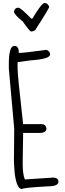

<svg xmlns="http://www.w3.org/2000/svg" viewBox="-20 -1243 438 1285"><path d="M78.1 -935.5Q102.5 -935.5 106.4 -898.4H103.5L106.4 -888.7Q139.6 -888.7 291 -909.2Q315.4 -900.4 315.4 -878.9Q315.4 -847.7 183.6 -838.9L97.7 -827.1V-784.2Q97.7 -738.3 134.8 -412.1H259.8Q285.2 -412.1 291 -383.8Q291 -353.5 245.1 -353.5H134.8V-349.6L131.8 -147.5Q131.8 -75.2 146.5 -42L339.8 -54.7Q371.1 -50.8 371.1 -27.3Q371.1 3.9 302.7 3.9Q127 13.7 127 22.5Q91.8 22.5 78.1 -85L73.2 -159.2L75.2 -380.9L39.1 -784.2V-814.5Q39.1 -935.5 75.2 -935.5ZM309.6 -1198.2Q309.6 -1186.5 214.8 -1041Q202.1 -1032.2 187.5 -1032.2Q179.7 -1032.2 131.8 -1099.6Q73.2 -1146.5 73.2 -1167Q81.1 -1191.4 100.6 -1191.4H103.5Q118.2 -1191.4 189.5 -1118.2H196.3Q258.8 -1222.7 278.3 -1222.7H282.2Q296.9 -1222.7 309.6 -1198.2Z"/></svg>

Font: Sue Ellen Francisco
Style: Regular
Weight: 400
Designer: Kimberly Geswein
Foundry: Kimberly Geswein
Version: Version 1.002 2007